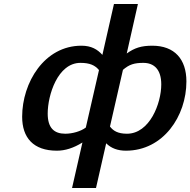

<svg xmlns="http://www.w3.org/2000/svg" viewBox="-20 -742 954 962"><path d="M341 200H461L512 -24C537 1 570 13 611 13C798 13 914 -160 914 -334C914 -445 855 -513 743 -513C688 -513 654 -502 615 -474L671 -722H551L493 -467C468 -495 437 -513 388 -513C202 -513 91 -328 91 -157C91 -52 147 13 265 13C306 13 348 0 393 -28ZM410 -103C385 -84 343 -72 307 -72C251 -72 219 -101 219 -173C219 -265 269 -427 383 -427C430 -427 456 -415 476 -391ZM596 -392C627 -419 653 -427 698 -427C752 -427 788 -394 788 -319C788 -224 730 -72 616 -72C570 -72 547 -87 531 -108Z"/></svg>

Font: Perun SemiBold Italic
Style: Regular
Weight: 400
Italic angle: -12°
Foundry: Copyright (c) Stefan Peev, Context Ltd, 2016
Version: Version 1.026